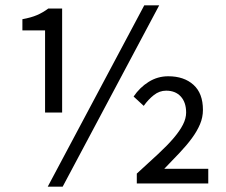

<svg xmlns="http://www.w3.org/2000/svg" viewBox="-20 -688 848 720"><path d="M149 -266V-574H64V-616Q97 -622 119 -631.5Q141 -641 161 -656H213V-266ZM159 12 521 -668H577L215 12ZM493 0V-37Q538 -78 573 -110.5Q608 -143 631 -170Q654 -197 666 -220.5Q678 -244 678 -266Q678 -304 658 -326Q638 -348 603 -348Q578 -348 557 -331.5Q536 -315 519 -291L481 -326Q504 -360 537.5 -381Q571 -402 611 -402Q670 -402 705.5 -370Q741 -338 741 -276Q741 -248 730 -222Q719 -196 699.5 -169.5Q680 -143 653.5 -115Q627 -87 596 -55H761V0Z"/></svg>

Font: Source Sans Pro
Style: Regular
Weight: 400
Designer: Paul D. Hunt
Foundry: Adobe Systems Incorporated
Version: Version 2.021;PS 2.000;hotconv 1.0.86;makeotf.lib2.5.63406